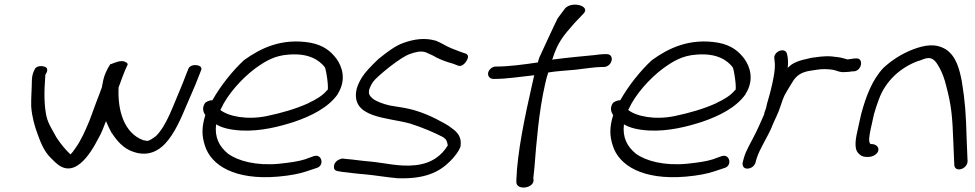

<svg xmlns="http://www.w3.org/2000/svg" viewBox="-20 -741 4249 837"><path d="M620 -127C620 -127 616 -128 604 -130C521 -161 492 -259 497 -360C509 -392 522 -430 534 -454C539 -461 536 -467 528 -470C508 -483 472 -464 463 -461L462 -463C446 -439 432 -410 427 -375L426 -372C426 -369 425 -365 424 -360C415 -337 407 -313 398 -291L370 -215C352 -172 333 -128 308 -94C301 -84 295 -75 287 -68C265 -89 245 -113 226 -142C211 -171 191 -199 183 -232C172 -280 172 -342 177 -403C177 -410 178 -415 178 -416C180 -419 190 -432 184 -444C176 -455 140 -458 132 -440C126 -428 120 -416 119 -393C119 -357 115 -315 116 -277C119 -234 131 -190 144 -156C158 -118 172 -80 205 -49C222 -33 262 18 320 -21C324 -23 327 -27 332 -30C364 -57 390 -101 409 -138C423 -162 432 -187 442 -213C450 -194 459 -175 468 -159H469C488 -130 517 -93 562 -79C625 -57 672 -84 701 -116C741 -159 769 -224 794 -284C811 -325 829 -362 845 -405L856 -433C870 -459 814 -467 802 -443L790 -413C783 -394 775 -374 767 -355C736 -284 707 -194 660 -148C644 -136 631 -127 622 -127Z M874 -292C858 -269 868 -250 875 -239C858 -184 860 -148 873 -107C900 -19 1005 45 1192 29C1248 24 1286 16 1316 6L1358 -8C1396 -17 1384 -70 1351 -61H1350L1308 -46C1283 -38 1245 -32 1195 -27C1097 -18 1018 -39 974 -71C936 -102 915 -142 922 -199C947 -184 981 -175 1032 -172C1117 -168 1197 -189 1260 -209C1337 -235 1411 -272 1452 -330V-331C1492 -394 1471 -452 1446 -486C1423 -516 1392 -544 1332 -555C1208 -576 1116 -531 1044 -479C995 -434 942 -368 906 -304C890 -304 878 -296 874 -292ZM940 -262 942 -264C971 -329 1034 -399 1093 -443C1139 -476 1178 -499 1239 -503C1325 -510 1371 -480 1396 -448C1402 -439 1417 -341 1405 -347C1388 -325 1356 -306 1325 -292V-291H1324C1271 -267 1210 -249 1143 -235C1056 -217 975 -234 940 -262Z M1988 -106C1993 -143 1974 -165 1951 -181C1943 -188 1931 -196 1918 -203C1870 -230 1810 -259 1741 -271L1680 -281C1652 -287 1617 -300 1604 -312C1591 -324 1585 -331 1590 -352C1593 -361 1598 -372 1607 -385C1615 -396 1640 -419 1679 -450C1718 -480 1748 -499 1765 -505C1793 -515 1815 -520 1836 -513L1867 -499C1891 -484 1923 -472 1956 -463L1974 -456C1990 -447 2008 -463 2016 -480C2022 -490 2024 -505 2005 -509L1985 -516C1973 -521 1961 -525 1949 -530C1925 -539 1907 -553 1879 -564H1878C1832 -577 1786 -571 1739 -554C1707 -543 1673 -519 1630 -484C1593 -449 1569 -422 1558 -404C1547 -386 1539 -369 1535 -354C1505 -225 1671 -230 1769 -202C1820 -186 1876 -162 1912 -143C1926 -133 1929 -126 1932 -107C1906 -64 1863 -29 1792 -21C1720 -13 1659 -31 1592 -37C1554 -40 1518 -46 1489 -48L1472 -50C1471 -50 1457 -46 1452 -42C1436 -32 1433 -14 1438 -3C1441 1 1445 4 1453 5L1469 8C1496 11 1532 16 1571 19C1616 23 1666 32 1713 36H1714C1831 40 1895 10 1943 -39C1959 -55 1981 -81 1988 -104Z M2149 -451H2142C2126 -451 2111 -438 2108 -424C2105 -409 2116 -397 2130 -397H2138C2189 -397 2243 -406 2309 -413L2300 -374C2268 -234 2235 -76 2231 43V54C2233 90 2306 80 2306 45L2305 35C2305 30 2308 13 2310 -13C2318 -115 2329 -255 2356 -373C2360 -391 2364 -408 2370 -425C2405 -431 2446 -433 2488 -437C2531 -442 2577 -449 2603 -449H2612C2627 -449 2642 -460 2646 -476C2650 -492 2642 -505 2625 -505H2616C2599 -505 2573 -501 2573 -501C2532 -497 2454 -490 2386 -481C2386 -483 2389 -483 2389 -485V-486C2412 -557 2434 -583 2484 -640L2524 -682C2556 -715 2473 -738 2443 -704L2411 -661C2406 -653 2331 -490 2331 -490C2328 -483 2327 -476 2325 -469C2267 -460 2196 -451 2149 -451Z M2652 -292C2636 -269 2646 -250 2653 -239C2636 -184 2638 -148 2651 -107C2678 -19 2783 45 2970 29C3026 24 3064 16 3094 6L3136 -8C3174 -17 3162 -70 3129 -61H3128L3086 -46C3061 -38 3023 -32 2973 -27C2875 -18 2796 -39 2752 -71C2714 -102 2693 -142 2700 -199C2725 -184 2759 -175 2810 -172C2895 -168 2975 -189 3038 -209C3115 -235 3189 -272 3230 -330V-331C3270 -394 3249 -452 3224 -486C3201 -516 3170 -544 3110 -555C2986 -576 2894 -531 2822 -479C2773 -434 2720 -368 2684 -304C2668 -304 2656 -296 2652 -292ZM2718 -262 2720 -264C2749 -329 2812 -399 2871 -443C2917 -476 2956 -499 3017 -503C3103 -510 3149 -480 3174 -448C3180 -439 3195 -341 3183 -347C3166 -325 3134 -306 3103 -292V-291H3102C3049 -267 2988 -249 2921 -235C2834 -217 2753 -234 2718 -262Z M3337 -336C3333 -319 3328 -306 3324 -290L3320 -272C3318 -262 3312 -254 3311 -242C3297 -211 3283 -177 3267 -147C3252 -117 3232 -85 3223 -53L3218 -34C3215 -21 3220 -6 3237 -6C3254 -6 3267 -16 3273 -30V-31L3278 -49C3292 -93 3323 -138 3344 -186V-187C3356 -217 3373 -247 3382 -277C3389 -298 3396 -320 3406 -336C3417 -355 3428 -373 3440 -392C3458 -417 3481 -429 3521 -434L3541 -437C3563 -441 3589 -440 3610 -437C3625 -435 3640 -424 3666 -427C3674 -427 3686 -428 3696 -430H3704C3740 -435 3745 -492 3710 -486H3703C3694 -484 3686 -484 3675 -482C3673 -482 3671 -483 3667 -484L3653 -488C3646 -490 3638 -491 3631 -492L3606 -495C3573 -498 3541 -492 3517 -489L3488 -482H3487C3477 -479 3466 -477 3455 -472C3436 -465 3426 -457 3414 -445C3416 -466 3416 -487 3411 -505C3404 -539 3348 -516 3356 -483C3357 -474 3357 -471 3358 -461C3359 -437 3353 -405 3346 -373C3343 -360 3340 -347 3337 -336Z M3811 -307C3840 -388 3906 -448 3985 -476H3987C4017 -488 4031 -493 4049 -481C4059 -474 4067 -461 4077 -443C4088 -422 4098 -396 4105 -366C4128 -280 4132 -230 4136 -120L4140 -24C4140 13 4196 -2 4198 -37L4194 -135C4191 -247 4187 -299 4173 -386C4163 -438 4149 -496 4103 -526C4058 -553 4012 -545 3961 -526C3909 -506 3867 -478 3831 -445C3783 -394 3755 -322 3734 -243L3720 -180C3711 -141 3701 -94 3722 -73C3731 -63 3741 -57 3756 -57H3766C3786 -57 3806 -70 3809 -85C3812 -100 3799 -113 3779 -113H3775C3765 -121 3769 -148 3776 -180L3790 -243C3796 -264 3802 -284 3811 -307Z"/></svg>

Font: Stray Cat
Style: BdExtObl
Weight: 700
Version: Version 1.0